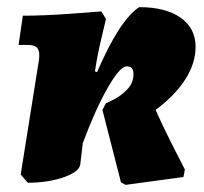

<svg xmlns="http://www.w3.org/2000/svg" viewBox="-20 -505 572 538"><path d="M319 6 267 -197 277 -216Q277 -215 298.5 -226Q320 -237 337 -255Q354 -273 354 -297Q354 -309 349.5 -314Q345 -319 335 -319Q316 -319 281.5 -258.5Q247 -198 212 -104L205 -45Q203 -24 159 -8.5Q115 7 58 7L38 -16L89 -336Q90 -342 90 -351Q90 -366 82.5 -372.5Q75 -379 59 -379H32L44 -461Q99 -461 170.5 -466Q242 -471 264 -473L277 -452Q274 -439 263.5 -395Q253 -351 246 -305L252 -303Q315 -449 370 -485Q444 -485 486 -455.5Q528 -426 528 -374Q528 -328 499.5 -283Q471 -238 416 -197Q434 -156 461.5 -101.5Q489 -47 498 -30L494 -9L332 13Z"/></svg>

Font: Alegreya Black
Style: Italic
Weight: 900
Italic angle: -7°
Designer: Juan Pablo del Peral
Foundry: Huerta Tipografica
Version: Version 2.007; ttfautohint (v1.6)